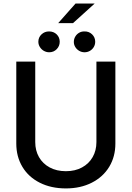

<svg xmlns="http://www.w3.org/2000/svg" viewBox="-20 -1056 746 1088"><path d="M633.8 -707V-242.2Q633.8 -168.5 598.9 -110.8Q564 -53.2 500.2 -20.8Q436.5 11.7 353.5 11.7Q269.5 11.7 205.6 -20.5Q141.6 -52.7 106.9 -110.6Q72.3 -168.5 72.3 -242.2V-707H179.7V-251Q179.7 -203.1 200.9 -165.8Q222.2 -128.4 261.5 -107.2Q300.8 -85.9 353.5 -85.9Q405.8 -85.9 444.8 -107.2Q483.9 -128.4 505.1 -165.8Q526.4 -203.1 526.4 -251V-707ZM408.2 -1036.1H516.6L393.6 -924.8H309.6ZM197.3 -819.3Q197.3 -844.2 215.1 -861.1Q232.9 -877.9 257.8 -877.9Q284.2 -877.9 301.3 -861.1Q318.4 -844.2 318.4 -819.3Q318.4 -794.9 301.3 -777.3Q284.2 -759.8 258.8 -759.8Q242.7 -759.8 228.5 -767.8Q214.4 -775.9 205.8 -789.8Q197.3 -803.7 197.3 -819.3ZM398.4 -818.4Q398.4 -835 406.7 -848.9Q415 -862.8 428.7 -870.6Q442.4 -878.4 459 -877.9Q484.4 -878.4 502 -861.3Q519.5 -844.2 519.5 -819.3Q519.5 -803.2 511.5 -789.6Q503.4 -775.9 489.5 -767.8Q475.6 -759.8 459 -759.8Q442.9 -759.8 429 -767.8Q415 -775.9 406.7 -789.3Q398.4 -802.7 398.4 -818.4Z"/></svg>

Font: Pretendard Std Medium
Style: Regular
Weight: 500
Designer: Base glyphs from Inter by Rasmus Andersson; Hangeul glyphs from Noto Sans CJK(Source Han Sans) by Jang Soo-young and Kan
Foundry: Kil Hyung-jin
Version: Version 1.309